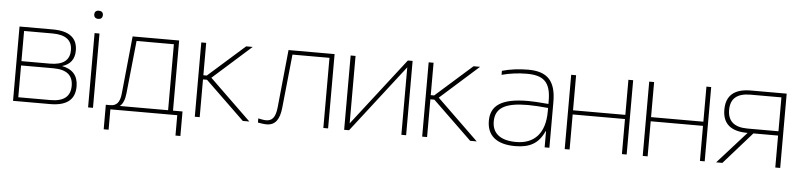

<svg xmlns="http://www.w3.org/2000/svg" viewBox="-46 -901 5343 1287"><g transform="rotate(5 2625.5 -257.5)"><path d="M54 0H303C415 0 470 -44 470 -133C470 -204 434 -247 361 -261C416 -277 444 -314 444 -372C444 -457 389 -500 278 -500H54ZM87 -27V-241H304C393 -241 437 -206 437 -134C437 -63 393 -27 304 -27ZM87 -270V-473H278C367 -473 411 -439 411 -372C411 -303 366 -270 278 -270Z M559 -500V0H592V-500ZM546 -624C546 -608 556 -597 575 -597C594 -597 603 -607 604 -624V-625C604 -642 593 -652 575 -652C556 -652 546 -642 546 -625Z M706 -28H676V137H709V0H1159V137H1192V-28H1128V-500H815L776 -112C770 -48 744 -28 706 -28ZM770 -28C791 -45 803 -75 807 -116L844 -472H1095V-28Z M1277 -500V0H1310V-254H1337L1600 0H1644L1365 -270L1623 -500H1579L1333 -282H1310V-500Z M1856 -113 1893 -472H2142V0H2174V-500H1864L1825 -112C1818 -41 1794 -18 1755 -18C1740 -18 1720 -22 1702 -26V2C1719 5 1743 9 1760 9C1820 9 1848 -33 1856 -113Z M2282 0H2315L2667 -454V0H2699V-500H2667L2315 -46V-500H2282Z M2807 -500V0H2840V-254H2867L3130 0H3174L2895 -270L3153 -500H3109L2863 -282H2840V-500Z M3476 -509C3416 -509 3352 -501 3301 -486V-459C3356 -474 3415 -481 3469 -481C3578 -481 3631 -443 3631 -313V-292C3566 -298 3518 -300 3495 -300C3315 -300 3243 -248 3243 -145C3243 -48 3305 9 3433 9C3532 9 3591 -25 3628 -108H3631V0H3663V-308C3663 -453 3602 -509 3476 -509ZM3276 -143C3276 -235 3344 -273 3495 -273C3531 -273 3581 -270 3631 -265V-241C3631 -93 3558 -19 3437 -19C3322 -19 3276 -71 3276 -143Z M3766 0H3799V-236H4151V0H4183V-500H4151V-264H3799V-500H3766Z M4291 0H4324V-236H4676V0H4708V-500H4676V-264H4324V-500H4291Z M5216 -500H4976C4864 -500 4809 -452 4809 -357C4809 -263 4864 -215 4976 -215H4978L4785 0H4827L5017 -215H5183V0H5216ZM4841 -358C4841 -435 4886 -472 4975 -472H5183V-244H4975C4886 -244 4841 -282 4841 -358Z"/></g></svg>

Font: LT Wave Alt Thin
Style: Regular
Weight: 100
Designer: Daniel Lyons
Version: Version 2.5 (Glyphs App)